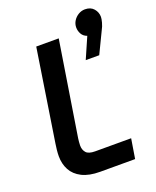

<svg xmlns="http://www.w3.org/2000/svg" viewBox="-146 -877 782 963"><g transform="rotate(-20 244.5 -396.0)"><path d="M220 0Q161 0 123.5 -19Q86 -38 68.5 -70.5Q51 -103 51 -144Q51 -160 53 -178.5Q55 -197 57 -209L133 -700H253L173 -195Q172 -187 171 -177Q170 -167 170 -158Q170 -135 183 -120Q196 -105 231 -105H423L406 0ZM343 -551 392 -663Q372 -670 363 -686.5Q354 -703 354 -721Q354 -740 364 -756Q374 -772 390.5 -782Q407 -792 426 -792Q456 -792 472.5 -773Q489 -754 489 -729Q489 -719 484 -700Q479 -681 469 -663L415 -551Z"/></g></svg>

Font: MuseoModerno Thin Medium
Style: Italic
Weight: 500
Italic angle: -9°
Version: Version 1.003